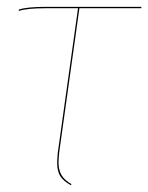

<svg xmlns="http://www.w3.org/2000/svg" viewBox="-20 -537 433 561"><path d="M153 -92Q151 -70 151 -63Q151 -40 160 -25Q169 -10 189 1L187 4Q165 -8 156 -22.5Q147 -37 147 -62Q147 -70 149 -92L208 -513H114Q59 -513 35 -505V-509Q58 -517 115 -517H393V-513H212Z"/></svg>

Font: Fira Sans Condensed Four
Style: Italic
Weight: 100
Width: 3
Italic angle: -8°
Designer: bBox Type GmbH & Carrois Corporate GbR & Edenspiekermann AG
Foundry: bBox Type GmbH & Carrois Corporate GbR & Edenspiekermann AG
Version: Version 4.301